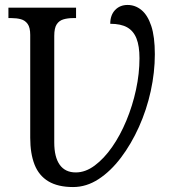

<svg xmlns="http://www.w3.org/2000/svg" viewBox="-20 -745 681 775"><path d="M275 10Q214 10 175.5 -13Q137 -36 119.5 -80.5Q102 -125 102 -189V-604Q102 -634 91.5 -648.5Q81 -663 64 -667.5Q47 -672 26 -672H14V-714H287V-672H275Q254 -672 236.5 -667Q219 -662 209 -647Q199 -632 199 -600V-170Q199 -111 221 -80Q243 -49 286 -49Q325 -49 362.5 -77Q400 -105 432.5 -151.5Q465 -198 490 -258Q515 -318 529 -383Q543 -448 543 -510Q543 -559 531 -589.5Q519 -620 493.5 -634.5Q468 -649 425 -649Q425 -684 444.5 -704.5Q464 -725 495 -725Q526 -725 551 -704.5Q576 -684 590.5 -640.5Q605 -597 605 -526Q605 -453 588.5 -377.5Q572 -302 541 -233Q510 -164 468.5 -109Q427 -54 378 -22Q329 10 275 10Z"/></svg>

Font: Noto Serif SemiCondensed
Style: Regular
Weight: 400
Width: 4
Designer: Monotype Design Team
Foundry: Monotype Imaging Inc.
Version: Version 2.013